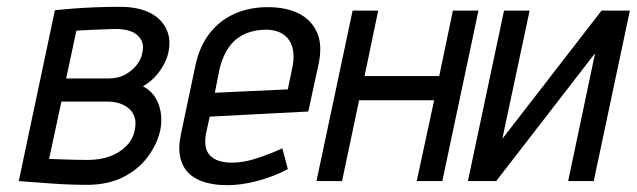

<svg xmlns="http://www.w3.org/2000/svg" viewBox="-20 -531 1867 563"><path d="M399 -278Q428 -294 449 -323.5Q470 -353 475 -384Q480 -412 472 -435.5Q464 -459 445.5 -476Q427 -493 398.5 -502Q370 -511 333 -511Q292 -511 257 -509.5Q222 -508 196 -506Q170 -504 155.5 -502.5Q141 -501 141 -501L35 0Q35 0 47.5 1Q60 2 82 3.5Q104 5 130 7Q156 9 183.5 10Q211 11 235 11Q297 11 342 -12Q387 -35 414 -72Q441 -109 450 -149Q458 -190 445 -225.5Q432 -261 399 -278ZM321 -446Q337 -446 352.5 -442.5Q368 -439 379.5 -430.5Q391 -422 396.5 -408.5Q402 -395 397 -375Q394 -357 380.5 -340Q367 -323 346.5 -312Q326 -301 299 -301H174L204 -441Q207 -441 219.5 -442Q232 -443 250 -443.5Q268 -444 286.5 -445Q305 -446 321 -446ZM238 -62Q219 -62 200.5 -62.5Q182 -63 166 -63.5Q150 -64 138.5 -64.5Q127 -65 124 -65L160 -233H298Q313 -233 328.5 -228.5Q344 -224 356.5 -214Q369 -204 374.5 -188Q380 -172 375 -149Q370 -123 350.5 -103Q331 -83 302 -72.5Q273 -62 238 -62Z M584 -139 595 -189 884 -204 914 -342Q926 -398 910 -435Q894 -472 857 -491Q820 -510 765 -510Q711 -510 667.5 -490.5Q624 -471 594.5 -433Q565 -395 553 -339L511 -140Q502 -99 508.5 -70Q515 -41 533.5 -23Q552 -5 581 3.5Q610 12 647 12Q688 12 735 -0.5Q782 -13 824 -35L808 -96Q768 -78 730.5 -66Q693 -54 659 -54Q639 -54 623 -59Q607 -64 596.5 -74.5Q586 -85 583 -101Q580 -117 584 -139ZM838 -337 824 -269 610 -259 624 -330Q633 -366 650 -391Q667 -416 694 -429.5Q721 -443 758 -444Q791 -444 811 -430Q831 -416 837.5 -391.5Q844 -367 838 -337Z M1268 -308H1049L1089 -500H1014L908 0H983L1033 -237H1253L1202 0H1277L1383 -500H1308Z M1533 -500H1458L1352 0H1435L1725 -375L1646 0H1721L1827 -500H1744L1453 -124Z"/></svg>

Font: Advent Pro Medium
Style: Italic
Weight: 500
Italic angle: -12°
Version: Version 3.000